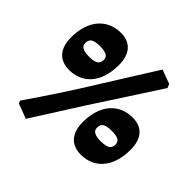

<svg xmlns="http://www.w3.org/2000/svg" viewBox="-192 -856 1124 1124"><g transform="rotate(45 370.0 -294.0)"><path d="M633 -623 623 -647 536 -679 269 -253C186 -121 75 39 75 39L81 56L174 91C174 91 273 -64 363 -207C454 -346 633 -623 633 -623ZM151 -290C259 -290 337 -369 337 -516C337 -612 290 -659 212 -659C104 -659 24 -580 24 -434C24 -337 73 -290 151 -290ZM178 -428C129 -428 106 -441 106 -469C106 -503 126 -517 181 -517C230 -517 253 -505 253 -476C253 -443 234 -428 178 -428ZM550 12C658 12 736 -67 736 -214C736 -310 689 -357 611 -357C503 -357 423 -278 423 -132C423 -35 472 12 550 12ZM577 -126C528 -126 505 -139 505 -167C505 -201 525 -215 580 -215C629 -215 652 -203 652 -174C652 -141 633 -126 577 -126Z"/></g></svg>

Font: Alegreya SC Black
Style: Italic
Weight: 900
Italic angle: -7°
Designer: Juan Pablo del Peral
Foundry: Huerta Tipografica
Version: Version 2.007;PS 002.007;hotconv 1.0.88;makeotf.lib2.5.64775